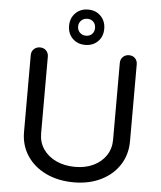

<svg xmlns="http://www.w3.org/2000/svg" viewBox="-66 -1091 977 1164"><g transform="rotate(5 422.5 -509.5)"><path d="M427 16Q331 16 257 -19.5Q183 -55 141.5 -118Q100 -181 100 -262V-729Q100 -752 115 -766.5Q130 -781 152 -781Q175 -781 189.5 -766.5Q204 -752 204 -729V-262Q204 -208 232.5 -166.5Q261 -125 311.5 -101.5Q362 -78 427 -78Q490 -78 538.5 -101.5Q587 -125 614.5 -166.5Q642 -208 642 -262V-729Q642 -752 657 -766.5Q672 -781 694 -781Q717 -781 731 -766.5Q745 -752 745 -729V-262Q745 -181 704.5 -118Q664 -55 592 -19.5Q520 16 427 16ZM423 -820Q376 -820 346 -850Q316 -880 316 -927Q316 -974 346 -1004.5Q376 -1035 423 -1035Q470 -1035 500 -1004.5Q530 -974 530 -927Q530 -880 500 -850Q470 -820 423 -820ZM423 -876Q446 -876 460 -890.5Q474 -905 474 -927Q474 -950 460 -964.5Q446 -979 423 -979Q401 -979 386 -964.5Q371 -950 371 -927Q371 -905 386 -890.5Q401 -876 423 -876Z"/></g></svg>

Font: Comfortaa
Style: Bold
Weight: 700
Designer: Johan Aakerlund
Foundry: Johan Aakerlund
Version: Version 3.104; ttfautohint (v1.8.1.43-b0c9)